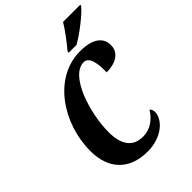

<svg xmlns="http://www.w3.org/2000/svg" viewBox="-264 -1057 1192 1192"><g transform="rotate(-45 332.5 -460.5)"><path d="M402 -771H471C535 -806 636 -887 662 -921L665 -931H513C486 -886 438 -822 405 -784ZM316 10C441 10 522 -66 522 -133C522 -148 514 -161 508 -167C480 -122 434 -76 360 -76C273 -76 229 -135 229 -248C229 -411 307 -664 427 -664C480 -664 485 -575 483 -518C562 -518 622 -552 622 -619C622 -684 572 -728 459 -728C227 -728 66 -487 66 -244C66 -83 158 10 316 10Z"/></g></svg>

Font: Noto Serif Condensed Extra
Style: Italic
Weight: 800
Width: 3
Italic angle: -12°
Designer: Monotype Design Team
Foundry: Monotype Imaging Inc.
Version: Version 1.901